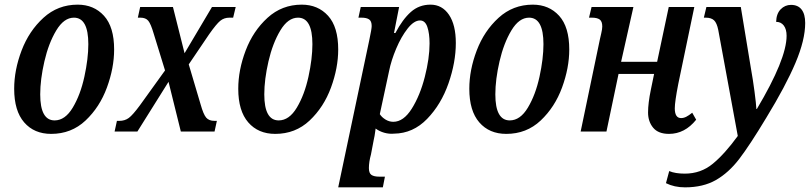

<svg xmlns="http://www.w3.org/2000/svg" viewBox="-20 -566 3490 826"><path d="M41 -184Q41 -265 73 -349Q105 -433 167 -489.5Q229 -546 314 -546Q384 -546 427.5 -498Q471 -450 471 -353Q471 -274 440 -189.5Q409 -105 348 -47.5Q287 10 200 10Q127 10 84 -39.5Q41 -89 41 -184ZM360 -376Q360 -490 298 -490Q255 -490 222 -435Q189 -380 171 -302Q153 -224 153 -160Q153 -48 215 -48Q260 -48 293 -103Q326 -158 343 -236Q360 -314 360 -376Z M483 -46H493Q517 -46 534 -58.5Q551 -71 582 -113L690 -263L641 -422Q629 -463 618 -476.5Q607 -490 584 -490H573L583 -536H724L774 -337L892 -536H994L983 -490H967Q944 -490 927.5 -476.5Q911 -463 880 -419L792 -289L843 -117Q855 -74 867 -60Q879 -46 903 -46H913L903 0H758L705 -214L571 0H473Z M1005 -184Q1005 -265 1037 -349Q1069 -433 1131 -489.5Q1193 -546 1278 -546Q1348 -546 1391.5 -498Q1435 -450 1435 -353Q1435 -274 1404 -189.5Q1373 -105 1312 -47.5Q1251 10 1164 10Q1091 10 1048 -39.5Q1005 -89 1005 -184ZM1324 -376Q1324 -490 1262 -490Q1219 -490 1186 -435Q1153 -380 1135 -302Q1117 -224 1117 -160Q1117 -48 1179 -48Q1224 -48 1257 -103Q1290 -158 1307 -236Q1324 -314 1324 -376Z M1569 -395Q1579 -442 1579 -454Q1579 -475 1568 -482.5Q1557 -490 1535 -490H1522L1532 -536H1697L1675 -424H1681Q1712 -483 1747.5 -514.5Q1783 -546 1832 -546Q1882 -546 1911.5 -502.5Q1941 -459 1941 -381Q1941 -298 1909.5 -207.5Q1878 -117 1817.5 -54.5Q1757 8 1675 9Q1654 11 1633 5Q1612 -1 1596 -13Q1595 -9 1593.5 4.5Q1592 18 1588 35L1576 98Q1567 131 1567 157Q1567 179 1578 186.5Q1589 194 1612 194H1636L1627 240H1435ZM1828 -379Q1828 -422 1818.5 -450Q1809 -478 1787 -478Q1761 -478 1733.5 -443Q1706 -408 1684.5 -357Q1663 -306 1654 -261L1614 -75Q1622 -62 1638 -52Q1654 -42 1672 -42Q1716 -42 1751.5 -98.5Q1787 -155 1807.5 -235Q1828 -315 1828 -379Z M1999 -184Q1999 -265 2031 -349Q2063 -433 2125 -489.5Q2187 -546 2272 -546Q2342 -546 2385.5 -498Q2429 -450 2429 -353Q2429 -274 2398 -189.5Q2367 -105 2306 -47.5Q2245 10 2158 10Q2085 10 2042 -39.5Q1999 -89 1999 -184ZM2318 -376Q2318 -490 2256 -490Q2213 -490 2180 -435Q2147 -380 2129 -302Q2111 -224 2111 -160Q2111 -48 2173 -48Q2218 -48 2251 -103Q2284 -158 2301 -236Q2318 -314 2318 -376Z M2768 -82Q2768 -122 2780 -180L2794 -248H2641L2589 0H2478L2561 -398Q2562 -403 2566.5 -422Q2571 -441 2571 -452Q2571 -474 2560 -482Q2549 -490 2526 -490H2514L2525 -536H2705L2652 -300H2807L2857 -536H2967L2898 -205Q2883 -128 2883 -100Q2883 -58 2910 -58Q2921 -58 2932 -63.5Q2943 -69 2958 -81L2975 -51Q2926 10 2858 10Q2812 10 2790 -16.5Q2768 -43 2768 -82Z M2845 222 2859 170Q2885 181 2926 181Q2995 181 3046.5 138.5Q3098 96 3154 19L3070 -437Q3064 -467 3052 -478.5Q3040 -490 3016 -490H3008L3019 -536H3167L3211 -269Q3219 -225 3226 -172Q3233 -119 3234 -97H3236Q3364 -312 3364 -412Q3364 -440 3352 -456Q3340 -472 3319 -472Q3320 -507 3338.5 -526Q3357 -545 3383 -545Q3413 -545 3428.5 -525Q3444 -505 3444 -467Q3444 -394 3402 -295Q3360 -196 3277 -60Q3206 58 3160.5 117.5Q3115 177 3060 208.5Q3005 240 2927 240Q2881 240 2845 222Z"/></svg>

Font: Noto Serif CondSemiBold
Style: Italic
Weight: 600
Width: 3
Italic angle: -12°
Designer: Monotype Design Team
Foundry: Monotype Imaging Inc.
Version: Version 1.001